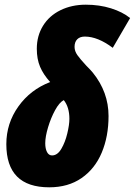

<svg xmlns="http://www.w3.org/2000/svg" viewBox="-20 -789 575 819"><path d="M7 -174Q7 -263 58.5 -335Q110 -407 194 -439Q165 -471 151 -504Q137 -537 137 -581Q137 -636 163.5 -679Q190 -722 238 -745.5Q286 -769 346 -769Q404 -769 453.5 -753.5Q503 -738 535 -712L461 -585Q397 -633 342 -633Q321 -633 309.5 -621.5Q298 -610 298 -589Q298 -571 310 -554Q322 -537 348 -509Q368 -489 376 -479Q443 -396 443 -294Q443 -207 414 -138Q385 -69 328 -29.5Q271 10 190 10Q7 10 7 -174ZM276 -282Q276 -332 252 -362Q233 -352 215 -319Q197 -286 185 -246Q173 -206 173 -178Q173 -155 180.5 -140.5Q188 -126 202 -126Q225 -126 241.5 -154Q258 -182 267 -219.5Q276 -257 276 -282Z"/></svg>

Font: Noto Sans UI CondBlack
Style: Italic
Weight: 900
Width: 3
Italic angle: -12°
Designer: Monotype Design Team
Foundry: Monotype Imaging Inc.
Version: Version 1.001